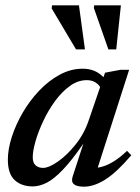

<svg xmlns="http://www.w3.org/2000/svg" viewBox="-20 -690 526 721"><path d="M253 -27.5 293 -150.5Q249.5 -87.5 216.2 -52.8Q183 -18 155.8 -4Q128.5 10 103 10Q60.5 10 35 -13.8Q9.5 -37.5 9.5 -90.5Q9.5 -129.5 24.2 -175.5Q39 -221.5 65.2 -266.8Q91.5 -312 126.8 -349.2Q162 -386.5 203.8 -409.2Q245.5 -432 290.5 -432Q338.5 -432 368.5 -400L374.5 -417L433 -428H465L347 -60.5Q398.5 -67.5 457 -123.5L473 -107Q418.5 -43 375.8 -16Q333 11 295.5 11Q240 11 253 -27.5ZM103 -99Q103 -78.5 113.8 -69Q124.5 -59.5 142 -59.5Q163 -59.5 196.8 -82.8Q230.5 -106 263.2 -146.5Q296 -187 313.5 -239L356 -363Q350 -373.5 337.2 -381.2Q324.5 -389 306 -389Q272.5 -389 242.5 -367.2Q212.5 -345.5 187 -310.8Q161.5 -276 142.8 -236.2Q124 -196.5 113.5 -160Q103 -123.5 103 -99ZM299 -504.5H265.5L174 -658.5L175.5 -670H276.5ZM416.5 -504.5H387L332.5 -660L333.5 -670H434Z"/></svg>

Font: Newsreader Text Medium
Style: Italic
Weight: 500
Italic angle: -17°
Designer: Hugues Gentile
Foundry: Production Type
Version: Version 1.001